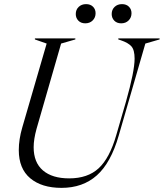

<svg xmlns="http://www.w3.org/2000/svg" viewBox="-20 -898 793 930"><path d="M149 -712H345V-707L276 -687L157 -274Q143 -223 143 -185Q143 -111 188 -72.5Q233 -34 315 -34Q405 -34 458 -83Q511 -132 543 -243L590 -405Q632 -553 632 -614Q632 -656 616.5 -673.5Q601 -691 565 -703L553 -707V-712H753V-707L684 -687L555 -241Q517 -109 449 -48.5Q381 12 278 12Q182 12 126.5 -34.5Q71 -81 71 -171Q71 -223 88 -281L206 -687L149 -707ZM521 -830Q521 -851 535 -864.5Q549 -878 571 -878Q592 -878 604.5 -865.5Q617 -853 617 -834Q617 -813 603 -799Q589 -785 567 -785Q546 -785 533.5 -798Q521 -811 521 -830ZM397 -878Q418 -878 430.5 -865.5Q443 -853 443 -834Q443 -813 429 -799Q415 -785 393 -785Q372 -785 359.5 -798Q347 -811 347 -830Q347 -851 361 -864.5Q375 -878 397 -878Z"/></svg>

Font: Nyght Serif Light Italic
Style: Regular
Weight: 300
Italic angle: -16°
Designer: Maksym Kobuzan
Version: Version 0.410